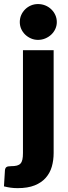

<svg xmlns="http://www.w3.org/2000/svg" viewBox="-64 -772 343 970"><path d="M207 -518.5V1Q207 37.5 197.8 69.8Q188.5 102 167.2 126.2Q146 150.5 111.2 164.5Q76.5 178.5 25 178.5Q6 178.5 -10.2 176.2Q-26.5 174 -44 169.5L-39 88Q-38 77.5 -32 72.5Q-26 67.5 -8 67.5Q10 67.5 21.5 64.5Q33 61.5 39.8 54Q46.5 46.5 49.2 33.8Q52 21 52 1V-518.5ZM223 -660.5Q223 -642 215.5 -625.8Q208 -609.5 195 -597.2Q182 -585 164.8 -577.8Q147.5 -570.5 128 -570.5Q109 -570.5 92.5 -577.8Q76 -585 63.2 -597.2Q50.5 -609.5 43.2 -625.8Q36 -642 36 -660.5Q36 -679.5 43.2 -696Q50.5 -712.5 63.2 -725Q76 -737.5 92.5 -744.5Q109 -751.5 128 -751.5Q147.5 -751.5 164.8 -744.5Q182 -737.5 195 -725Q208 -712.5 215.5 -696Q223 -679.5 223 -660.5Z"/></svg>

Font: Lato 2
Style: Regular
Weight: 900
Designer: Lukasz Dziedzic with Adam Twardoch and Botio Nikoltchev
Foundry: tyPoland Lukasz Dziedzic
Version: Version 2.015; 2015-08-06; http://www.latofonts.com/